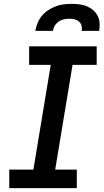

<svg xmlns="http://www.w3.org/2000/svg" viewBox="-20 -975 540 995"><path d="M28 0V-96H153L243 -639H131V-735H481V-639H356L266 -96H378V0ZM163 -815Q167 -836 175 -856Q183 -876 197 -893Q211 -910 230 -922.5Q249 -935 269.5 -942.5Q290 -950 310.5 -952.5Q331 -955 352 -955Q372 -955 392 -952.5Q412 -950 430 -942.5Q448 -935 462.5 -922.5Q477 -910 486 -893Q495 -876 496 -855.5Q497 -835 494 -815H403Q406 -829 402.5 -842Q399 -855 389 -863.5Q379 -872 366 -875Q353 -878 339 -878Q325 -878 311 -875Q297 -872 284.5 -863.5Q272 -855 264 -842Q256 -829 254 -815Z"/></svg>

Font: Iosevka Slab
Style: Bold Italic
Weight: 700
Italic angle: -9°
Monospace: yes
Designer: Belleve Invis
Foundry: Belleve Invis
Version: Version 11.1.0; ttfautohint (v1.8.3)